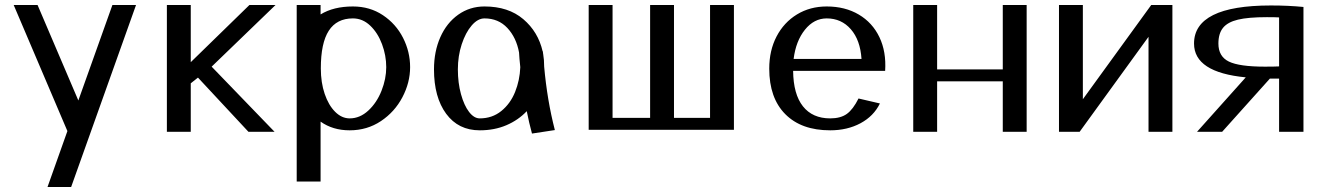

<svg xmlns="http://www.w3.org/2000/svg" viewBox="-20 -530 5316 772"><path d="M295 -126 131 -510H35L251 -3L171 222H266L527 -510H432Z M983 -510 747 -280V-510H651V0H747V-195L776 -218L979 0H1084L831 -262L1088 -510Z M1399 -456Q1438 -456 1468.5 -427Q1499 -398 1516 -352.5Q1533 -307 1533 -260Q1533 -213 1514 -165Q1495 -117 1461 -85.5Q1427 -54 1386 -54Q1354 -54 1327.5 -80.5Q1301 -107 1285.5 -152.5Q1270 -198 1270 -255Q1270 -357 1302 -406.5Q1334 -456 1399 -456ZM1386 -6Q1456 -6 1511.5 -43Q1567 -80 1598 -139Q1629 -198 1629 -260Q1629 -322 1600.5 -378Q1572 -434 1519.5 -469Q1467 -504 1399 -504Q1321 -504 1269 -472V-510H1173V200H1269V-41Q1318 -6 1386 -6Z M2072 -260Q2070 -207 2051 -160Q2032 -113 1995.5 -83.5Q1959 -54 1909 -54Q1886 -54 1866 -80Q1846 -106 1833.5 -151.5Q1821 -197 1821 -251Q1821 -305 1836.5 -352Q1852 -399 1876.5 -427.5Q1901 -456 1928 -456Q1984 -456 2020 -417.5Q2056 -379 2067 -319Q2068 -297 2072 -260ZM2119 7 2211 -7Q2180 -127 2168 -262Q2168 -290 2164 -313Q2163 -316 2163 -323H2162Q2144 -402 2084 -453Q2024 -504 1928 -504Q1869 -504 1822.5 -471Q1776 -438 1750.5 -380.5Q1725 -323 1725 -251Q1725 -139 1774 -72.5Q1823 -6 1909 -6Q1968 -6 2016 -26.5Q2064 -47 2098 -83Q2107 -37 2119 7Z M2835 -56H2690V-510H2594V-56H2443V-510H2347V-8H2931V-510H2835Z M3444 -293H3171Q3180 -365 3216.5 -410.5Q3253 -456 3304 -456Q3363 -456 3401 -412.5Q3439 -369 3444 -293ZM3539 -245Q3544 -322 3516 -380.5Q3488 -439 3433 -471.5Q3378 -504 3304 -504Q3237 -504 3184.5 -472Q3132 -440 3102.5 -383.5Q3073 -327 3073 -254Q3073 -136 3137.5 -71Q3202 -6 3318 -6Q3387 -6 3440 -34.5Q3493 -63 3518 -114L3432 -134Q3410 -90 3385 -72Q3360 -54 3318 -54Q3247 -54 3208.5 -102.5Q3170 -151 3169 -245Z M4012 -251H3748V-510H3652V0H3748V-203H4012V0H4108V-510H4012Z M4334 -131V-510H4238V0H4321L4598 -382V0H4694V-510H4609Z M5090 -508Q4935 -508 4858 -469.5Q4781 -431 4781 -355Q4781 -239 4989 -219L4793 0H4894L5086 -214H5123V0H5221V-502Q5160 -508 5090 -508ZM5066 -262Q4963 -262 4921 -282.5Q4879 -303 4879 -355Q4879 -395 4897.5 -418Q4916 -441 4957.5 -451Q4999 -461 5074 -461Q5108 -461 5123 -460V-263Q5105 -262 5066 -262Z"/></svg>

Font: LXGW Marker Gothic
Style: Regular
Weight: 400
Version: Version 1.001